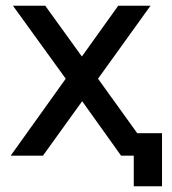

<svg xmlns="http://www.w3.org/2000/svg" viewBox="-20 -540 598 666"><path d="M137 -520 264 -344 390 -520H502L320 -267L456 -78H542V106H444V0H400L265 -189L129 0H17L208 -267L25 -520Z"/></svg>

Font: Non Bureau
Style: Regular
Weight: 400
Designer: Jona Saucedo
Foundry: Non Foundry
Version: Version 1.000; ttfautohint (v1.8.4)